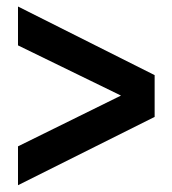

<svg xmlns="http://www.w3.org/2000/svg" viewBox="-20 -546 515 575"><path d="M33.9 8.7V-107.7L342.3 -259.8L33.9 -410.1V-526.5L443.1 -321V-195.9Z"/></svg>

Font: Puralecka Narrow
Style: Bold
Weight: 700
Designer: Hector Gatti, Marcela Romero, Pablo Cosgaya and Nicolas Silva
Version: Version 1.004;PS 001.004;hotconv 1.0.70;makeotf.lib2.5.58329